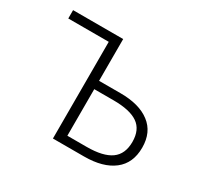

<svg xmlns="http://www.w3.org/2000/svg" viewBox="-108 -620 797 760"><g transform="rotate(30 290.0 -240.0)"><path d="M254.9 -38.1H342.8Q418 -38.1 454.1 -64Q490.2 -89.8 490.2 -145.5Q490.2 -201.2 454.1 -226.1Q418 -251 342.8 -251H254.9ZM210.9 0V-441.9H25.9V-480H254.9V-289.1H353Q439 -289.1 486.8 -252.4Q535.2 -215.8 535.2 -145Q535.2 -74.2 487.3 -37.1Q439.5 0 353 0Z"/></g></svg>

Font: SourceSansPro-Light
Style: Regular
Weight: 300
Designer: Paul D. Hunt
Foundry: Adobe Systems Incorporated
Version: Version 2.020;PS 2.0;hotconv 1.0.86;makeotf.lib2.5.63406